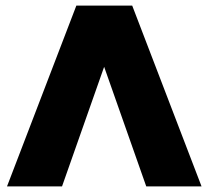

<svg xmlns="http://www.w3.org/2000/svg" viewBox="-20 -664 763 684"><path d="M252 -644H451L698 0H501L351 -426L201 0H5Z"/></svg>

Font: Kanit Bold
Style: Regular
Weight: 700
Designer: Katatrad Team
Foundry: CadsonDemak
Version: Version 1.000